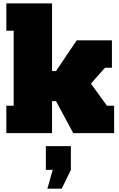

<svg xmlns="http://www.w3.org/2000/svg" viewBox="-20 -798 714 1151"><path d="M664.1 -164.1V0H418.9L315.9 -191.9H292V0H18.1V-164.1H62V-613.8H18.1V-777.8H292V-372.1H315.9L439.9 -556.2H650.9V-392.1H609.9L524.9 -296.9L621.1 -164.1ZM254.9 78.1H404.8V220.2L350.1 333H264.2L295.9 220.2H254.9Z"/></svg>

Font: AlfaSlabOne-Regular
Style: Regular
Weight: 400
Designer: JM Sole
Foundry: JM Sole
Version: Version 1.001